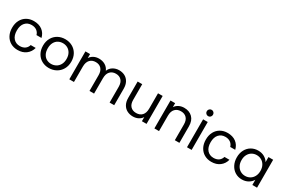

<svg xmlns="http://www.w3.org/2000/svg" viewBox="121 -2008 4844 3264"><g transform="rotate(30 2543.0 -376.0)"><path d="M43 -275Q43 -360 77 -423.5Q111 -487 171.5 -522Q232 -557 310 -557Q411 -557 476.5 -508Q542 -459 563 -372H465Q451 -422 410.5 -451Q370 -480 310 -480Q232 -480 184 -426.5Q136 -373 136 -275Q136 -176 184 -122Q232 -68 310 -68Q370 -68 410 -96Q450 -124 465 -176H563Q541 -92 475 -41.5Q409 9 310 9Q232 9 171.5 -26Q111 -61 77 -125Q43 -189 43 -275Z M923 9Q846 9 783.5 -26Q721 -61 685.5 -125.5Q650 -190 650 -275Q650 -359 686.5 -423.5Q723 -488 786 -522.5Q849 -557 927 -557Q1005 -557 1068 -522.5Q1131 -488 1167.5 -424Q1204 -360 1204 -275Q1204 -190 1166.5 -125.5Q1129 -61 1065 -26Q1001 9 923 9ZM923 -71Q972 -71 1015 -94Q1058 -117 1084.5 -163Q1111 -209 1111 -275Q1111 -341 1085 -387Q1059 -433 1017 -455.5Q975 -478 926 -478Q876 -478 834.5 -455.5Q793 -433 768 -387Q743 -341 743 -275Q743 -208 767.5 -162Q792 -116 833 -93.5Q874 -71 923 -71Z M1983 -558Q2047 -558 2097 -531.5Q2147 -505 2176 -452Q2205 -399 2205 -323V0H2115V-310Q2115 -392 2074.5 -435.5Q2034 -479 1965 -479Q1894 -479 1852 -433.5Q1810 -388 1810 -302V0H1720V-310Q1720 -392 1679.5 -435.5Q1639 -479 1570 -479Q1499 -479 1457 -433.5Q1415 -388 1415 -302V0H1324V-548H1415V-469Q1442 -512 1487.5 -535Q1533 -558 1588 -558Q1657 -558 1710 -527Q1763 -496 1789 -436Q1812 -494 1865 -526Q1918 -558 1983 -558Z M2840 -548V0H2749V-81Q2723 -39 2676.5 -15.5Q2630 8 2574 8Q2510 8 2459 -18.5Q2408 -45 2378.5 -98Q2349 -151 2349 -227V-548H2439V-239Q2439 -158 2480 -114.5Q2521 -71 2592 -71Q2665 -71 2707 -116Q2749 -161 2749 -247V-548Z M3261 -558Q3361 -558 3423 -497.5Q3485 -437 3485 -323V0H3395V-310Q3395 -392 3354 -435.5Q3313 -479 3242 -479Q3170 -479 3127.5 -434Q3085 -389 3085 -303V0H2994V-548H3085V-470Q3112 -512 3158.5 -535Q3205 -558 3261 -558Z M3681 -637Q3655 -637 3637 -655Q3619 -673 3619 -699Q3619 -725 3637 -743Q3655 -761 3681 -761Q3706 -761 3723.5 -743Q3741 -725 3741 -699Q3741 -673 3723.5 -655Q3706 -637 3681 -637ZM3725 -548V0H3634V-548Z M3846 -275Q3846 -360 3880 -423.5Q3914 -487 3974.5 -522Q4035 -557 4113 -557Q4214 -557 4279.5 -508Q4345 -459 4366 -372H4268Q4254 -422 4213.5 -451Q4173 -480 4113 -480Q4035 -480 3987 -426.5Q3939 -373 3939 -275Q3939 -176 3987 -122Q4035 -68 4113 -68Q4173 -68 4213 -96Q4253 -124 4268 -176H4366Q4344 -92 4278 -41.5Q4212 9 4113 9Q4035 9 3974.5 -26Q3914 -61 3880 -125Q3846 -189 3846 -275Z M4453 -276Q4453 -360 4487 -423.5Q4521 -487 4580.5 -522Q4640 -557 4713 -557Q4785 -557 4838 -526Q4891 -495 4917 -448V-548H5009V0H4917V-102Q4890 -54 4836.5 -22.5Q4783 9 4712 9Q4639 9 4580 -27Q4521 -63 4487 -128Q4453 -193 4453 -276ZM4917 -275Q4917 -337 4892 -383Q4867 -429 4824.5 -453.5Q4782 -478 4731 -478Q4680 -478 4638 -454Q4596 -430 4571 -384Q4546 -338 4546 -276Q4546 -213 4571 -166.5Q4596 -120 4638 -95.5Q4680 -71 4731 -71Q4782 -71 4824.5 -95.5Q4867 -120 4892 -166.5Q4917 -213 4917 -275Z"/></g></svg>

Font: MSTAGE
Style: Regular
Weight: 400
Designer: Ninad Kale (Devanagari), Jonny Pinhorn (Latin)
Foundry: Indian Type Foundry
Version: 4.004